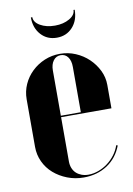

<svg xmlns="http://www.w3.org/2000/svg" viewBox="-79 -723 544 785"><g transform="rotate(-10 192.5 -331.0)"><path d="M30 -345V-148Q30 -115 43.5 -86Q57 -57 81 -36Q105 -15 137 -2.5Q169 10 205 10Q261 10 303 -17.5Q345 -45 364 -95L358 -97Q351 -76 337.5 -58Q324 -40 306 -26.5Q288 -13 267 -5.5Q246 2 226 2Q210 2 197 -3Q184 -8 175 -16.5Q166 -25 161 -37.5Q156 -50 156 -65V-443Q156 -468 167.5 -483.5Q179 -499 198 -499Q217 -499 228 -484Q239 -469 239 -443V-255H150V-249H365V-346Q365 -378 351 -406.5Q337 -435 314 -457Q291 -479 260.5 -492Q230 -505 196 -505Q162 -505 132 -492.5Q102 -480 79 -458Q56 -436 43 -407Q30 -378 30 -345ZM282 -672H287Q287 -628 261.5 -600Q236 -572 196 -572Q156 -572 130.5 -600Q105 -628 105 -672H111Q111 -651 136 -636.5Q161 -622 197 -622Q232 -622 257 -636.5Q282 -651 282 -672Z"/></g></svg>

Font: Moniqa Black
Style: Regular
Weight: 900
Designer: Rajesh Rajput
Foundry: Rajesh Rajput
Version: Version 1.000